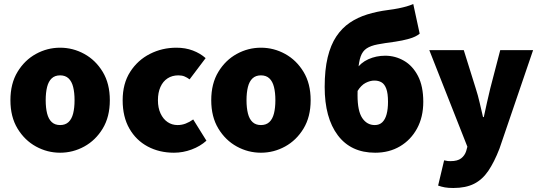

<svg xmlns="http://www.w3.org/2000/svg" viewBox="-20 -750 2692 958"><path d="M280 12Q216 12 159.5 -19Q103 -50 67.5 -108.5Q32 -167 32 -250Q32 -333 67.5 -391.5Q103 -450 159.5 -481Q216 -512 280 -512Q344 -512 400.5 -481Q457 -450 492.5 -391.5Q528 -333 528 -250Q528 -167 492.5 -108.5Q457 -50 400.5 -19Q344 12 280 12ZM280 -126Q306 -126 322 -141Q338 -156 345 -184Q352 -212 352 -250Q352 -288 345 -316Q338 -344 322 -359Q306 -374 280 -374Q254 -374 238 -359Q222 -344 215 -316Q208 -288 208 -250Q208 -212 215 -184Q222 -156 238 -141Q254 -126 280 -126Z M848 12Q775 12 717 -19Q659 -50 625.5 -108.5Q592 -167 592 -250Q592 -333 629.5 -391.5Q667 -450 728 -481Q789 -512 860 -512Q905 -512 942 -498Q979 -484 1006 -460L926 -354Q914 -363 901 -368.5Q888 -374 870 -374Q839 -374 816 -359Q793 -344 780.5 -316Q768 -288 768 -250Q768 -212 781 -184Q794 -156 816 -141Q838 -126 866 -126Q887 -126 906.5 -133.5Q926 -141 944 -154L1010 -48Q979 -20 936 -4Q893 12 848 12Z M1282 12Q1218 12 1161.5 -19Q1105 -50 1069.5 -108.5Q1034 -167 1034 -250Q1034 -333 1069.5 -391.5Q1105 -450 1161.5 -481Q1218 -512 1282 -512Q1346 -512 1402.5 -481Q1459 -450 1494.5 -391.5Q1530 -333 1530 -250Q1530 -167 1494.5 -108.5Q1459 -50 1402.5 -19Q1346 12 1282 12ZM1282 -126Q1308 -126 1324 -141Q1340 -156 1347 -184Q1354 -212 1354 -250Q1354 -288 1347 -316Q1340 -344 1324 -359Q1308 -374 1282 -374Q1256 -374 1240 -359Q1224 -344 1217 -316Q1210 -288 1210 -250Q1210 -212 1217 -184Q1224 -156 1240 -141Q1256 -126 1282 -126Z M1852 12Q1731 12 1665.5 -75Q1600 -162 1600 -316Q1600 -402 1615 -464Q1630 -526 1658 -568Q1686 -610 1725 -636.5Q1764 -663 1812.5 -678Q1861 -693 1916 -700Q1947 -704 1969 -708.5Q1991 -713 2008.5 -718Q2026 -723 2042 -730L2074 -582Q2055 -566 2021 -556.5Q1987 -547 1952 -542Q1899 -535 1864.5 -528.5Q1830 -522 1809.5 -508.5Q1789 -495 1779.5 -468Q1770 -441 1767 -394.5Q1764 -348 1764 -274Q1764 -196 1787.5 -161Q1811 -126 1850 -126Q1873 -126 1887.5 -140Q1902 -154 1909 -180Q1916 -206 1916 -242Q1916 -284 1907.5 -307Q1899 -330 1884 -339Q1869 -348 1848 -348Q1827 -348 1804.5 -336.5Q1782 -325 1764 -296L1756 -402Q1779 -437 1818 -454.5Q1857 -472 1902 -472Q1952 -472 1995.5 -447Q2039 -422 2065.5 -371Q2092 -320 2092 -242Q2092 -166 2061 -109Q2030 -52 1976 -20Q1922 12 1852 12Z M2242 188Q2217 188 2200 185Q2183 182 2166 176L2196 50Q2208 53 2214.5 53.5Q2221 54 2228 54Q2263 54 2281 40Q2299 26 2306 4L2312 -18L2122 -500H2294L2354 -308Q2365 -274 2373 -239Q2381 -204 2390 -166H2394Q2402 -202 2409.5 -237Q2417 -272 2426 -308L2476 -500H2640L2472 -8Q2446 59 2416.5 102.5Q2387 146 2345.5 167Q2304 188 2242 188Z"/></svg>

Font: Source Sans 3 Black
Style: Regular
Weight: 900
Designer: Paul D. Hunt
Foundry: Adobe
Version: Version 3.046;hotconv 1.0.118;makeotfexe 2.5.65603